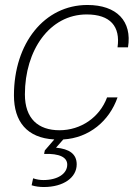

<svg xmlns="http://www.w3.org/2000/svg" viewBox="-20 -547 552 771"><path d="M331 -527C158 -527 36 -373 36 -164C36 -59 88 7 198 13L160 57L157 71C220 69 250 85 250 114C250 151 211 176 154 176C142 176 127 174 113 169L107 197C122 202 140 204 156 204C235 204 288 166 288 113C288 71 258 51 205 46L234 13C338 7 419 -61 452 -156H410C380 -75 304 -24 219 -24C133 -24 80 -71 80 -168C80 -345 179 -489 328 -489C423 -489 464 -441 452 -357H494C511 -462 449 -527 331 -527Z"/></svg>

Font: Nacelle UltraLight
Style: Italic
Weight: 200
Italic angle: -12°
Designer: Sora Sagano
Foundry: Sora Sagano
Version: Version 1.000;FEAKit 1.0